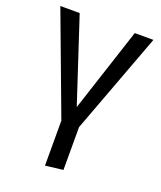

<svg xmlns="http://www.w3.org/2000/svg" viewBox="-137 -614 767 915"><g transform="rotate(20 246.0 -157.0)"><path d="M481.9 -526.9 291 -15.1V202.1L201.2 212.9V-15.1L9.8 -526.9H107.9L248 -101.1L387.2 -526.9Z"/></g></svg>

Font: FiraGO
Style: Regular
Weight: 400
Designer: bBox Type
Foundry: bBox Type GmbH
Version: Version 1.001;PS 001.001;hotconv 1.0.88;makeotf.lib2.5.64775